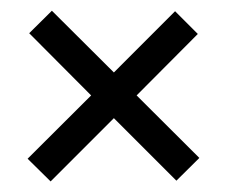

<svg xmlns="http://www.w3.org/2000/svg" viewBox="-20 -490 429 363"><path d="M75.7 -147 32.2 -189.9 152.3 -309.6 35.2 -427.2 78.1 -469.7 195.3 -353 311 -468.8 354 -425.8 238.3 -309.6 356.9 -191.4 313.5 -148.4 195.3 -266.6Z"/></svg>

Font: Elstob 8pt
Style: Bold
Weight: 700
Designer: Peter S. Baker
Version: Version 1.015